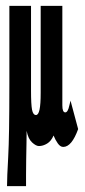

<svg xmlns="http://www.w3.org/2000/svg" viewBox="-20 -491 290 656"><path d="M4 145Q4 128 5 105.5Q6 83 8 46Q10 9 11 -51.5Q12 -112 12 -205V-471H86V-181Q86 -134 89.5 -116Q93 -98 103 -98Q111 -98 115 -116Q119 -134 119 -174V-471H193V-131Q193 -107 203 -107Q212 -107 217 -131L221 -147L247 -50Q225 11 196 11Q186 11 177.5 -1Q169 -13 163 -28Q155 -9 141 -0.5Q127 8 113 8Q103 8 89.5 -4.5Q76 -17 71 -44Q71 -29 70.5 -2.5Q70 24 69.5 53Q69 82 69 107Q69 132 69 145Z"/></svg>

Font: Inconsolata UltraCondensed Black
Style: Regular
Weight: 900
Width: 1
Monospace: yes
Designer: Raph Levien, Cyreal, Brenton Simpson
Foundry: Raph Levien, Cyreal, Google
Version: Version 3.001; ttfautohint (v1.8.2.53-6de2)